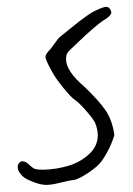

<svg xmlns="http://www.w3.org/2000/svg" viewBox="-20 -599 385 555"><path d="M301.8 -563.5Q301.8 -567.4 297.9 -573.2Q293.9 -579.1 287.1 -579.1Q279.3 -579.1 262.7 -571.3Q240.2 -563.5 184.6 -517.6Q163.1 -500 154.3 -493.2Q149.4 -490.2 137.7 -473.1Q126 -456.1 120.1 -451.2Q111.3 -440.4 111.3 -434.6Q111.3 -426.8 128.9 -394.5Q139.6 -374 162.6 -345.7Q185.5 -317.4 197.3 -309.6Q208 -302.7 228.5 -279.3Q249 -255.9 254.9 -244.1Q262.7 -224.6 262.7 -208Q262.7 -176.8 237.3 -153.3Q211.9 -129.9 177.2 -119.6Q142.6 -109.4 105.5 -108.4Q88.9 -108.4 82 -110.4Q75.2 -112.3 65.4 -122.1Q54.7 -132.8 44.9 -132.8Q39.1 -132.8 35.2 -127.9Q31.2 -123 31.2 -116.2Q31.2 -105.5 40 -95.7Q48.8 -83 73.2 -74.2Q96.7 -64.5 114.3 -64.5Q128.9 -64.5 156.2 -71.3Q183.6 -78.1 189.5 -78.1Q199.2 -78.1 219.7 -89.8Q240.2 -101.6 258.8 -117.2Q273.4 -128.9 289.1 -157.7Q304.7 -186.5 310.5 -209Q304.7 -251 285.6 -279.3Q266.6 -307.6 223.6 -348.6Q170.9 -393.6 170.9 -427.7Q170.9 -439.5 174.8 -445.8Q178.7 -452.1 199.2 -470.7Q256.8 -526.4 282.2 -542Q301.8 -553.7 301.8 -563.5Z"/></svg>

Font: 辰宇落雁體 Thin Monospaced
Style: Regular
Weight: 100
Designer: Written by Liu, Wei-Chen; Created by Wang, Li-Yu.
Version: Version 1.000